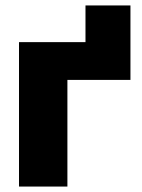

<svg xmlns="http://www.w3.org/2000/svg" viewBox="-20 -685 521 705"><path d="M459 -665H293.9V-530.3H49.8V0H227.5V-391.6H459Z"/></svg>

Font: Pretendard Black
Style: Regular
Weight: 900
Designer: Base glyphs from Inter by Rasmus Andersson; Hangeul glyphs from Noto Sans CJK(Source Han Sans) by Jang Soo-young and Kan
Foundry: Kil Hyung-jin
Version: Version 1.309;Glyphs 3.2 (3225)